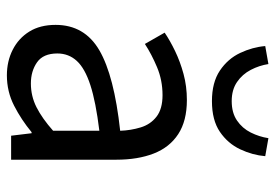

<svg xmlns="http://www.w3.org/2000/svg" viewBox="-138 -630 781 544"><g transform="rotate(90 252.0 -358.5)"><path d="M194 12Q154 12 121.5 -4.5Q89 -21 70 -51.5Q51 -82 51 -126Q51 -208 123 -250Q195 -292 351 -309Q350 -339 341.5 -367Q333 -395 311 -412Q289 -429 250 -429Q208 -429 171 -413.5Q134 -398 105 -379L73 -435Q95 -450 125 -464.5Q155 -479 190 -488.5Q225 -498 264 -498Q323 -498 360.5 -473.5Q398 -449 415.5 -404Q433 -359 433 -298V0H365L358 -58H355Q320 -29 280 -8.5Q240 12 194 12ZM217 -56Q253 -56 284.5 -72Q316 -88 351 -119V-250Q269 -240 221.5 -224.5Q174 -209 153 -186Q132 -163 132 -131Q132 -91 157 -73.5Q182 -56 217 -56ZM267 -569Q214 -569 180.5 -591.5Q147 -614 130.5 -649Q114 -684 111 -720L162 -729Q166 -703 178.5 -679Q191 -655 213 -640Q235 -625 267 -625Q300 -625 322 -640Q344 -655 356 -679Q368 -703 372 -729L423 -720Q420 -684 403.5 -649Q387 -614 354 -591.5Q321 -569 267 -569Z"/></g></svg>

Font: Source Sans 3 ExtraLight
Style: Regular
Weight: 400
Version: Version 3.052;hotconv 1.1.0;makeotfexe 2.6.0